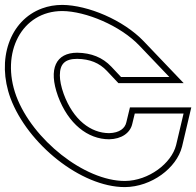

<svg xmlns="http://www.w3.org/2000/svg" viewBox="-195 -673 800 783"><path d="M373.4 -487 495.6 -359H298.6L259.1 -401C223.1 -439 177.5 -457 120.1 -458C33.1 -458 1.1 -393 41.4 -281C82.7 -169 162.3 -105 250.3 -105C300.9 -106 336.7 -131 344.7 -169L354.6 -210H553.6L523.1 -81C504.4 -7 411.6 64 315 65H314C149 65 -62.4 -104 -128.6 -281C-193.9 -458 -106.6 -628 59.4 -628C154.8 -627 295.2 -569 373.4 -487ZM391.5 -504.3C307.7 -592 163.4 -651.9 59.5 -653C29.5 -653 1.9 -648.1 -23.5 -638.7C-156.2 -590 -210 -429.5 -152.1 -272.3C-82.5 -86.4 134.7 90 314 90H315.1C422.4 88.9 525.2 12.9 547.4 -75.1L585.1 -235H334.9L320.3 -174.5C315.1 -150.1 292.7 -131.1 250.1 -130C174.8 -130.3 103.6 -184.4 64.9 -289.6C54 -319.6 49.2 -345.5 49.1 -365.6C49.1 -412.1 69.7 -433 119.9 -433C171.6 -432.1 210 -416.5 240.9 -383.9L287.8 -334H554Z"/></svg>

Font: Nordica Plus
Style: NordicaClassicBkOpOblOl
Weight: 900
Version: Version 1.01